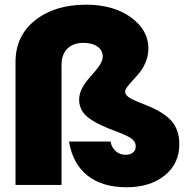

<svg xmlns="http://www.w3.org/2000/svg" viewBox="-20 -785 828 815"><path d="M45.9 0V-522Q45.9 -632.8 129.2 -699Q212.4 -765.1 346.2 -765.1Q461.4 -765.1 535.6 -711.4Q609.9 -657.7 609.9 -579.1Q609.9 -550.8 599.6 -524.7Q589.4 -498.5 575 -480.2Q560.5 -461.9 546.1 -446.5Q531.7 -431.2 521.5 -418.2Q511.2 -405.3 511.2 -396Q511.2 -382.8 527.1 -371.8Q543 -360.8 597.2 -339.8Q674.8 -309.6 708 -271.5Q741.2 -233.4 741.2 -172.9Q741.2 -90.8 679.4 -40.5Q617.7 9.8 517.1 9.8Q413.6 9.8 351.1 -40Q288.6 -89.8 272.9 -184.1H449.2Q453.6 -159.2 470.9 -143.6Q488.3 -127.9 513.2 -127.9Q532.7 -127.9 544.4 -137.5Q556.2 -147 556.2 -164.1Q556.2 -182.1 540.3 -195.1Q524.4 -208 476.1 -226.1Q387.7 -258.3 351.8 -288.1Q315.9 -317.9 315.9 -361.8Q315.9 -383.8 326.2 -405.5Q336.4 -427.2 351.1 -444.8Q365.7 -462.4 380.6 -479Q395.5 -495.6 405.8 -512.7Q416 -529.8 416 -544.9Q416 -571.8 393.6 -587.4Q371.1 -603 335 -603Q290 -603 265.6 -578.1Q241.2 -553.2 241.2 -509.8V0Z"/></svg>

Font: Poppins ExtraBold
Style: Regular
Weight: 800
Designer: Ninad Kale (Devanagari), Jonny Pinhorn (Latin)
Foundry: Indian Type Foundry
Version: Version 3.200;PS 1.000;hotconv 16.6.54;makeotf.lib2.5.65590